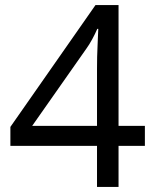

<svg xmlns="http://www.w3.org/2000/svg" viewBox="-20 -738 612 758"><path d="M552 -162H448V0H363V-162H21V-237L357 -718H448V-241H552ZM363 -466Q363 -492 363.5 -513.5Q364 -535 365 -554Q366 -573 366.5 -590.5Q367 -608 368 -624H364Q356 -605 344 -583Q332 -561 321 -546L107 -241H363Z"/></svg>

Font: lguzrati05
Style: Book
Weight: 400
Designer: Jelle Bosma - Monotype Design Team, Universal Thirst
Foundry: Monotype Imaging Inc.
Version: Version 2.106